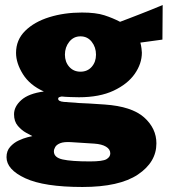

<svg xmlns="http://www.w3.org/2000/svg" viewBox="-20 -575 674 766"><path d="M309 171Q156 171 81 136.2Q6 101.5 6 52Q6 27 20.5 10.8Q35 -5.5 54.5 -14.5Q74 -23.5 90 -27.5Q106 -31.5 109 -32Q101.5 -36 84 -45.5Q66.5 -55 51.2 -72.8Q36 -90.5 36 -119Q36 -150 65.2 -176Q94.5 -202 155 -210Q99 -235 71.5 -279Q44 -323 44 -364Q44 -416 80.5 -452Q117 -488 176.8 -506.5Q236.5 -525 307 -525Q362.5 -525 396.5 -514Q430.5 -503 459 -488Q473.5 -493.5 493.8 -501.2Q514 -509 537.2 -518Q560.5 -527 584 -536.5Q607.5 -546 629 -555L628 -417L540 -405Q543 -394 544.5 -381.8Q546 -369.5 546 -365Q546 -321 517.5 -280.2Q489 -239.5 433 -213.2Q377 -187 295 -187Q283 -187 261 -187.8Q239 -188.5 226 -190Q218.5 -188.5 215.2 -186.8Q212 -185 212 -181Q212 -170.5 234.5 -168.5Q257 -166.5 295 -164Q308.5 -163.5 336.8 -162Q365 -160.5 398 -158Q505.5 -150.5 554.8 -106.8Q604 -63 604 -3Q604 72 530 121.5Q456 171 309 171ZM339 69Q390 69 405 60Q420 51 420 37Q420 20.5 403 10.2Q386 0 356 -2L262 -8Q235 -9.5 220.5 -3.8Q206 2 200.5 11.2Q195 20.5 195 29Q195 53.5 230 61.2Q265 69 339 69ZM301 -289Q329 -289 346 -308.5Q363 -328 363 -357Q363 -386.5 346 -408.2Q329 -430 301 -430Q273.5 -430 256.2 -408.2Q239 -386.5 239 -357Q239 -328 256.2 -308.5Q273.5 -289 301 -289Z"/></svg>

Font: Public Sans Thin Black
Style: Regular
Weight: 900
Version: Version 2.001